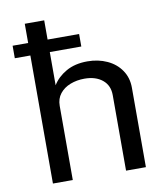

<svg xmlns="http://www.w3.org/2000/svg" viewBox="-85 -830 773 900"><g transform="rotate(-10 302.0 -380.0)"><path d="M336.5 -609.5H186.5V-451.5Q208.5 -488 250.5 -512Q292.5 -536 352 -536Q403.5 -536 445.8 -516.5Q488 -497 512.2 -461.2Q536.5 -425.5 536.5 -378.5V0H442V-359.5Q442 -406 409.8 -432.2Q377.5 -458.5 324.5 -458.5Q288 -458.5 257 -446.5Q226 -434.5 207.2 -410.8Q188.5 -387 188.5 -353V0H94V-609.5H20V-669H94V-760.5H186.5V-669H336.5Z"/></g></svg>

Font: 1883 Sans
Style: Regular
Weight: 400
Designer: 1883 Sans project is a fork of Public Sans.
Version: Version 1.009